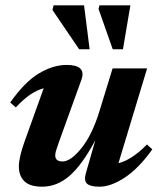

<svg xmlns="http://www.w3.org/2000/svg" viewBox="-20 -690 597 723"><path d="M303 -36.5 339 -162Q289 -68.5 241.8 -27.8Q194.5 13 139 13Q92 13 71.5 -7.8Q51 -28.5 51 -62.5Q51 -97.5 72.5 -157L144.5 -357.5Q94.5 -345 39.5 -285.5L18.5 -304Q72.5 -381 126 -413.2Q179.5 -445.5 231 -445.5Q306.5 -445.5 286.5 -389.5L201 -152.5Q194.5 -134 191.2 -123.2Q188 -112.5 188 -105Q188 -82 215.5 -82Q246.5 -82 287 -132.5Q327.5 -183 355 -273L404 -432.5H534L426 -75.5Q450.5 -81.5 477.2 -98.8Q504 -116 533.5 -146L553.5 -127.5Q502 -55.5 449.8 -21.2Q397.5 13 355 13Q320 13 307.8 1.8Q295.5 -9.5 303 -36.5ZM317.5 -504.5H278L177.5 -652.5L182 -670H296.5ZM443 -504.5H404.5L351 -656.5L354.5 -670H471Z"/></svg>

Font: Newsreader Text
Style: Bold Italic
Weight: 700
Italic angle: -17°
Designer: Hugues Gentile
Foundry: Production Type
Version: Version 1.001